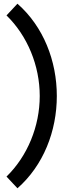

<svg xmlns="http://www.w3.org/2000/svg" viewBox="-20 -803 416 1034"><path d="M74 211C214 88 286 -97 286 -286C286 -475 214 -660 74 -783L15 -720C128 -610 194 -449 194 -286C194 -123 128 38 15 148Z"/></svg>

Font: UULA Sans Medium
Style: Regular
Weight: 500
Designer: Mohamed Gaber, Laura Garcia Mut
Foundry: Kief Type Foundry
Version: Version 3.006;hotconv 1.0.109;makeotfexe 2.5.65596